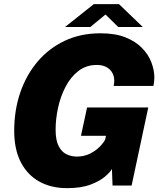

<svg xmlns="http://www.w3.org/2000/svg" viewBox="-20 -914 783 946"><path d="M310.5 13Q232 13 173.5 -19.5Q115 -52 82.5 -115Q50 -178 50 -269.5Q50 -370 79.5 -457Q109 -544 164.8 -610Q220.5 -676 299 -713Q377.5 -750 475 -750Q548 -750 598.5 -729.8Q649 -709.5 680.5 -676.8Q712 -644 726.2 -605.8Q740.5 -567.5 740.5 -532Q740.5 -522.5 739 -509.5Q737.5 -496.5 736 -490.5H540Q541 -494 542 -501.5Q543 -509 543 -516.5Q543 -538 533.2 -555.5Q523.5 -573 504.2 -583.5Q485 -594 457 -594Q404.5 -594 366.2 -564.2Q328 -534.5 303 -486.5Q278 -438.5 266 -382.8Q254 -327 254 -275.5Q254 -223 269 -194Q284 -165 308 -153.8Q332 -142.5 358.5 -142.5Q394.5 -142.5 423 -156.8Q451.5 -171 471 -190.8Q490.5 -210.5 498.5 -227L502 -245H379L409 -384.5H710.5L628.5 0H534.5L531.5 -81.5Q523.5 -66.5 497.8 -44.2Q472 -22 426 -4.5Q380 13 310.5 13ZM300.5 -781 442 -893.5H566.5L683.5 -781H562.5L476.5 -865.5H528L425 -781Z"/></svg>

Font: Epilogue Black
Style: Italic
Weight: 900
Italic angle: -12°
Designer: Tyler Finck
Foundry: Etcetera Type Co
Version: Version 2.111